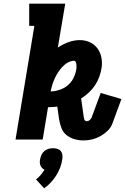

<svg xmlns="http://www.w3.org/2000/svg" viewBox="-20 -755 677 1039"><path d="M432 5Q407 5 383 -2Q359 -9 340.5 -23.5Q322 -38 313 -61Q304 -84 300 -108L290 -178Q279 -177 268 -176Q257 -175 246 -175Q245 -175 243.5 -175Q242 -175 240 -175L211 0H64L166 -615H138V-735H333L293 -498Q321 -516 351 -527Q381 -538 412 -538Q441 -538 466 -526.5Q491 -515 507 -493.5Q523 -472 528.5 -444.5Q534 -417 530 -389Q526 -364 517.5 -340Q509 -316 494.5 -294Q480 -272 460.5 -254Q441 -236 419 -222L433 -124Q434 -120 434.5 -115.5Q435 -111 436.5 -107.5Q438 -104 441.5 -101.5Q445 -99 450 -99Q458 -99 465.5 -105.5Q473 -112 476 -120L525 -252L637 -219L588 -86Q580 -64 561.5 -46.5Q543 -29 522 -17.5Q501 -6 478 -0.5Q455 5 432 5ZM254 -260Q278 -261 301.5 -268.5Q325 -276 345 -292Q365 -308 376.5 -330.5Q388 -353 392 -376Q394 -384 394 -391Q394 -398 393.5 -405.5Q393 -413 390 -419.5Q387 -426 380 -426Q371 -426 362 -423Q353 -420 345 -415.5Q337 -411 329.5 -404.5Q322 -398 315.5 -391Q309 -384 303.5 -376.5Q298 -369 293 -361.5Q288 -354 283.5 -345.5Q279 -337 275.5 -329Q272 -321 268.5 -312Q265 -303 262.5 -294.5Q260 -286 258 -277.5Q256 -269 254 -260ZM219 264 175 216Q189 205 200.5 191.5Q212 178 221 163Q213 160 207.5 154Q202 148 199 140.5Q196 133 195.5 124.5Q195 116 197 107Q199 95 204.5 83Q210 71 220 62.5Q230 54 242.5 50.5Q255 47 267 47Q279 47 290.5 50.5Q302 54 309 62.5Q316 71 317.5 83Q319 95 317 107Q314 130 305.5 152Q297 174 284.5 194Q272 214 255.5 232Q239 250 219 264Z"/></svg>

Font: Iosevka Slab Heavy Extended
Style: Italic
Weight: 900
Width: 7
Italic angle: -9°
Monospace: yes
Designer: Belleve Invis
Foundry: Belleve Invis
Version: Version 11.1.0; ttfautohint (v1.8.3)